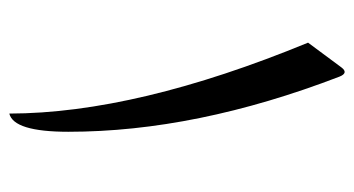

<svg xmlns="http://www.w3.org/2000/svg" viewBox="-190 -554 742 402"><g transform="rotate(90 181.0 -353.0)"><path d="M140.6 -692.4Q255.9 -392.1 255.9 -125Q255.9 -10.7 217.8 -1.5Q217.3 -267.6 69.3 -627L121.1 -696.8Q132.8 -712.4 140.6 -692.4Z"/></g></svg>

Font: Parastoo FD
Style: FD
Weight: 400
Foundry: Saber Rastikerdar (saber.rastikerdar@gmail.com)
Version: Version 2.0.1